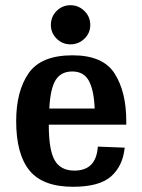

<svg xmlns="http://www.w3.org/2000/svg" viewBox="-20 -704 546 736"><path d="M464 -226H167Q167 -128 190 -89Q213 -50 265 -50Q349 -50 355 -142L458 -138Q451 -68 406 -28Q361 12 260 12Q144 12 93 -50.5Q42 -113 42 -240Q42 -354 89.5 -423Q137 -492 258 -492Q375 -492 419.5 -422Q464 -352 464 -240ZM169 -288H343Q340 -359 320.5 -394.5Q301 -430 257 -430Q214 -430 193.5 -397.5Q173 -365 169 -288ZM175 -608Q175 -640 197 -662Q219 -684 250 -684Q281 -684 303.5 -662Q326 -640 326 -608Q326 -577 303.5 -555.5Q281 -534 250 -534Q219 -534 197 -556Q175 -578 175 -608Z"/></svg>

Font: Arya
Style: Bold
Weight: 700
Designer: Eduardo Rodriguez Tunni, Modular Infotech
Foundry: Eduardo Rodriguez Tunni, Modular Infotech
Version: Version 1.002